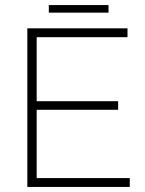

<svg xmlns="http://www.w3.org/2000/svg" viewBox="-20 -739 574 759"><path d="M493 -35V0H88V-627H484V-592H125V-339H447V-305H125V-35ZM409 -719V-689H173V-719Z"/></svg>

Font: Blinker ExtraLight
Style: Regular
Weight: 200
Designer: Juergen Huber
Foundry: supertype
Version: Version 1.017;hotconv 1.0.117;makeotfexe 2.5.65602